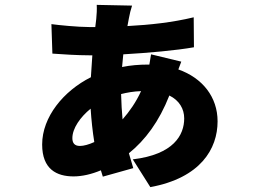

<svg xmlns="http://www.w3.org/2000/svg" viewBox="-20 -707 1040 788"><path d="M724 -454 600 -484 593 -442H588C551 -442 515 -439 481 -432L486 -484C590 -490 702 -500 776 -513L775 -636C688 -615 597 -605 503 -600L509 -632C513 -652 516 -666 522 -684L377 -687C378 -671 377 -645 375 -629L371 -596H346C300 -596 219 -604 191 -608L195 -487C234 -484 299 -480 346 -480H359L353 -390C241 -334 153 -227 153 -114C153 -12 213 17 282 17C317 17 356 8 394 -8L402 18L527 -17L509 -78C576 -132 633 -208 675 -315C716 -295 736 -260 736 -221C736 -153 693 -73 525 -53L597 61C803 23 873 -96 873 -209C873 -309 811 -387 712 -422ZM559 -333C538 -287 511 -249 483 -217C480 -249 478 -283 477 -321C501 -327 528 -332 559 -333ZM367 -124C345 -114 324 -108 308 -108C285 -108 277 -121 277 -140C277 -180 309 -226 352 -261C355 -214 360 -167 367 -124Z"/></svg>

Font: Noto Sans KR Black
Style: Regular
Weight: 900
Designer: Ryoko NISHIZUKA 西塚涼子 (kana, bopomofo & ideographs); Paul D. Hunt (Latin, Greek & Cyrillic); Sandoll Communications 산돌커뮤니
Foundry: Adobe
Version: Version 2.004;hotconv 1.0.118;makeotfexe 2.5.65603